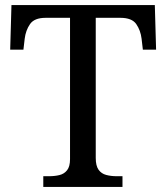

<svg xmlns="http://www.w3.org/2000/svg" viewBox="-20 -734 653 754"><path d="M150 0V-42H173Q195 -42 213.5 -46.5Q232 -51 243.5 -65.5Q255 -80 255 -109V-664H159Q115 -664 98 -639.5Q81 -615 77 -582L72 -539H20L25 -714H588L593 -539H541L536 -582Q532 -615 515 -639.5Q498 -664 453 -664H356V-114Q356 -83 367 -67.5Q378 -52 397 -47Q416 -42 438 -42H461V0Z"/></svg>

Font: Noto Serif Hebrew
Style: Regular
Weight: 400
Designer: Monotype Design Team
Foundry: Monotype Imaging Inc.
Version: Version 2.003